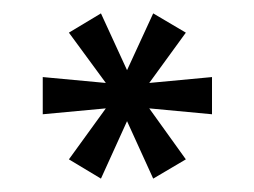

<svg xmlns="http://www.w3.org/2000/svg" viewBox="-20 -768 380 287"><path d="M83 -529.8 138.2 -606 43.9 -597.2V-652.8L138.2 -644L83 -719.2L130.9 -748L169.9 -663.1L209 -748L257.8 -719.2L203.1 -644L296.9 -652.8V-597.2L203.1 -606L257.8 -529.8L209 -501L169.9 -586.9L130.9 -501Z"/></svg>

Font: Oakes Grotesk Medium
Style: Regular
Weight: 500
Designer: Samuel Oakes
Foundry: Samuel Oakes
Version: Version 1.000;PS 001.000;hotconv 1.0.88;makeotf.lib2.5.64775